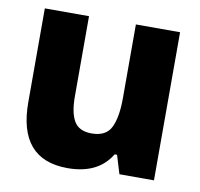

<svg xmlns="http://www.w3.org/2000/svg" viewBox="-68 -624 735 706"><g transform="rotate(10 300.0 -271.0)"><path d="M390 -69H399L420 0H549V-553H384V-277Q384 -207 365.5 -168.5Q347 -130 293 -130Q246 -130 227.5 -161Q209 -192 209 -253V-553H44V-203Q44 11 228 11Q342 11 390 -69Z"/></g></svg>

Font: Noto Sans Mono UI ExtraBold
Style: Regular
Weight: 800
Designer: Monotype Design team
Foundry: Monotype Imaging Inc.
Version: 1.000